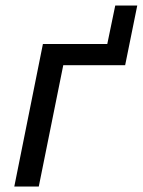

<svg xmlns="http://www.w3.org/2000/svg" viewBox="-20 -678 519 698"><path d="M136 -518H370L399 -658H479L435 -441H210L121 0H32Z"/></svg>

Font: IBM Plex Sans Text
Style: Italic
Weight: 450
Italic angle: -11°
Designer: Mike Abbink, Paul van der Laan, Pieter van Rosmalen
Foundry: Bold Monday
Version: Version 3.005